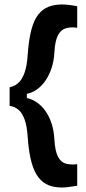

<svg xmlns="http://www.w3.org/2000/svg" viewBox="-20 -713 386 858"><path d="M23 -240V-323Q44 -327 61 -341.5Q78 -356 89.5 -387.5Q101 -419 104 -472Q109 -538 120.5 -581Q132 -624 151.5 -648.5Q171 -673 197.5 -683Q224 -693 258 -693Q271 -693 288.5 -691Q306 -689 325 -685V-589Q298 -593 275.5 -587Q253 -581 239.5 -556.5Q226 -532 223 -478Q221 -441 210.5 -409Q200 -377 183 -352.5Q166 -328 144.5 -313Q123 -298 100 -294V-275Q123 -270 144.5 -255.5Q166 -241 183 -217Q200 -193 210.5 -161Q221 -129 223 -90Q226 -37 239.5 -12Q253 13 275 18.5Q297 24 325 21V117Q306 120 288 122.5Q270 125 258 125Q224 125 198 115Q172 105 152.5 80.5Q133 56 121 13Q109 -30 104 -97Q101 -149 90 -179Q79 -209 62 -223Q45 -237 23 -240Z"/></svg>

Font: Bricolage Grotesque 28pt SemiBold
Style: Regular
Weight: 600
Version: Version 1.001;gftools[0.9.33.dev8+g029e19f]